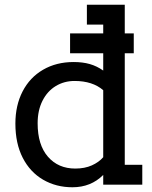

<svg xmlns="http://www.w3.org/2000/svg" viewBox="-20 -780 640 811"><path d="M581 -84V0H416V-41Q364 11 286 11Q217 11 162 -21Q107 -53 76 -113.5Q45 -174 45 -258Q45 -335 75.5 -394Q106 -453 162 -485.5Q218 -518 291 -518Q329 -518 359 -509.5Q389 -501 416 -482V-555H276V-639H416V-676H347V-760H507V-639H545V-555H507V-84ZM416 -116V-399Q371 -438 295 -438Q251 -438 215.5 -416.5Q180 -395 159.5 -354.5Q139 -314 139 -259Q139 -168 182.5 -118Q226 -68 298 -68Q338 -68 368 -81.5Q398 -95 416 -116Z"/></svg>

Font: Arvo
Style: Regular
Weight: 400
Designer: Anton Koovit (Cyrillic Expansion: Cyreal)
Foundry: Anton Koovit, Yassin Baggar
Version: Version 3.000